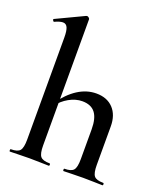

<svg xmlns="http://www.w3.org/2000/svg" viewBox="-134 -815 774 905"><g transform="rotate(20 252.5 -362.5)"><path d="M23 -12Q57 -12 68.5 -26Q80 -40 80 -81V-592Q80 -627 73 -642.5Q66 -658 50 -658Q35 -658 9 -646H8Q5 -646 2.5 -651.5Q0 -657 3 -658L142 -724L147 -725Q151 -725 155.5 -721Q160 -717 160 -714V-81Q160 -40 171.5 -26Q183 -12 217 -12Q221 -12 221 -6Q221 0 217 0Q192 0 177 -1L120 -2L63 -1Q48 0 23 0Q20 0 20 -6Q20 -12 23 -12ZM292 -12Q326 -12 337.5 -26Q349 -40 349 -81V-230Q349 -286 328 -313Q307 -340 263 -340Q230 -340 197 -321.5Q164 -303 142 -273L137 -285Q217 -397 313 -397Q367 -397 398 -364Q429 -331 429 -274V-81Q429 -40 440.5 -26Q452 -12 486 -12Q490 -12 490 -6Q490 0 486 0Q461 0 446 -1L389 -2L332 -1Q317 0 292 0Q289 0 289 -6Q289 -12 292 -12Z"/></g></svg>

Font: Cormorant Garamond SemiBold
Style: Regular
Weight: 600
Designer: Christian Thalmann (Catharsis Fonts)
Foundry: Catharsis Fonts
Version: Version 4.000